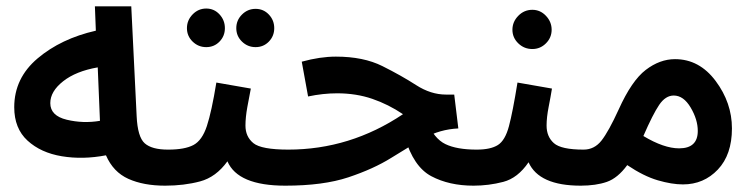

<svg xmlns="http://www.w3.org/2000/svg" viewBox="-20 -582 2382 607"><path d="M568 -54Q568 -77 554.5 -93Q541 -109 511 -109Q460 -109 437.5 -129Q415 -149 412 -215L395 -562H280L283 -485Q173 -460 99 -397.5Q25 -335 25 -243Q25 -176 67 -137.5Q109 -99 175.5 -88Q242 -77 315 -91Q338 -38 386 -16.5Q434 5 502 5Q568 5 568 -54ZM139 -256Q139 -293 179.5 -325Q220 -357 289 -369L296 -200Q243 -191 191 -203.5Q139 -216 139 -256Z M949 -54Q949 -77 935.5 -93Q922 -109 892 -109Q806 -109 781 -129.5Q756 -150 756 -185Q756 -211 762 -244Q768 -277 773 -302L664 -321Q649 -229 634 -183.5Q619 -138 591.5 -123.5Q564 -109 512 -109L502 5Q562 5 612.5 -8.5Q663 -22 699 -72Q732 5 882 5Q949 5 949 -54ZM632 -433Q657 -433 674 -450.5Q691 -468 691 -493Q691 -518 674 -536.5Q657 -555 632 -555Q607 -555 589 -536.5Q571 -518 571 -493Q571 -468 589 -450.5Q607 -433 632 -433ZM788 -433Q813 -433 830 -450.5Q847 -468 847 -493Q847 -518 830 -536Q813 -554 788 -554Q763 -554 745 -536Q727 -518 727 -493Q727 -468 745 -450.5Q763 -433 788 -433Z M1477 5Q1544 5 1544 -54Q1544 -77 1530.5 -93Q1517 -109 1487 -109Q1424 -109 1388 -126.5Q1352 -144 1330 -198L1260 -148Q1287 -55 1343.5 -25Q1400 5 1477 5ZM882 5Q1002 5 1081.5 -21.5Q1161 -48 1217 -83Q1273 -118 1321.5 -145.5Q1370 -173 1429 -176L1416 -283H1390Q1342 -283 1295.5 -313Q1249 -343 1189 -373Q1129 -403 1042 -403Q992 -403 934 -387L954 -277Q1001 -287 1046 -287Q1106 -287 1157 -269.5Q1208 -252 1254 -221Q1087 -109 891 -109Z M1882 -54Q1882 -77 1868.5 -93Q1855 -109 1825 -109Q1754 -109 1731 -129.5Q1708 -150 1708 -185Q1708 -211 1714.5 -244Q1721 -277 1725 -302L1616 -321Q1601 -228 1589 -183Q1577 -138 1554 -123.5Q1531 -109 1487 -109L1477 5Q1525 5 1571 -7Q1617 -19 1651 -69Q1684 5 1816 5Q1882 5 1882 -54ZM1663 -427Q1688 -427 1706 -445Q1724 -463 1724 -488Q1724 -513 1706 -532Q1688 -551 1663 -551Q1637 -551 1618.5 -532Q1600 -513 1600 -488Q1600 -463 1618.5 -445Q1637 -427 1663 -427Z M2139 1Q2205 1 2249.5 -46Q2294 -93 2294 -176Q2294 -257 2242.5 -326Q2191 -395 2114 -395Q2066 -395 2021.5 -361Q1977 -327 1936 -236Q1904 -166 1881.5 -137.5Q1859 -109 1825 -109L1815 5Q1864 5 1898.5 -7Q1933 -19 1963 -60Q2015 -25 2059.5 -12Q2104 1 2139 1ZM2110 -280Q2141 -280 2163.5 -242Q2186 -204 2186 -168Q2186 -113 2127 -113Q2079 -113 2014 -152Q2044 -221 2064 -250.5Q2084 -280 2110 -280Z"/></svg>

Font: Noto Sans Arabic UI SemiCondensed Semi
Style: Regular
Weight: 600
Width: 4
Designer: Nadine Chahine - Monotype Design Team
Foundry: Monotype Imaging Inc.
Version: Version 1.900